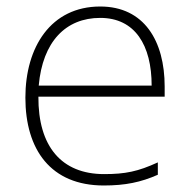

<svg xmlns="http://www.w3.org/2000/svg" viewBox="-20 -560 585 590"><path d="M288 -540C136 -540 58 -415 58 -260C58 -100 136 10 299 10C365 10 413 0 465 -23V-61C404 -33 365 -25 300 -25C169 -25 97 -110 98 -263H486V-294C486 -434 423 -540 288 -540ZM288 -505C395 -505 446 -421 446 -297H99C111 -432 182 -505 288 -505Z"/></svg>

Font: Noto Sans Lao ExtraLight
Style: Regular
Weight: 200
Designer: Monotype Design Team
Foundry: Monotype Imaging Inc.
Version: Version 2.003